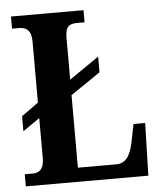

<svg xmlns="http://www.w3.org/2000/svg" viewBox="-52 -759 675 804"><g transform="rotate(-5 286.0 -357.0)"><path d="M24 0H539L545 -221H496L481 -146C469 -88 449 -59 409 -59H248V-364L373 -449V-515L248 -429V-605C248 -650 262 -663 297 -663H329V-714H24V-663H53C83 -663 105 -650 105 -602V-345L34 -294V-231L105 -280V-110C105 -64 83 -51 58 -51H24Z"/></g></svg>

Font: Noto Serif Sinhala Condensed
Style: Bold
Weight: 700
Width: 3
Designer: Jelle Bosma - Monotype Design Team
Foundry: Monotype Imaging Inc.
Version: Version 2.007